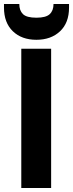

<svg xmlns="http://www.w3.org/2000/svg" viewBox="-40 -945 367 965"><path d="M67 0V-700H217V0ZM143 -745Q69 -745 24.5 -788Q-20 -831 -20 -907V-925H57Q57 -892 75.5 -874Q94 -856 143 -856Q191 -856 210 -874Q229 -892 229 -925H307V-907Q307 -830 261.5 -787.5Q216 -745 143 -745Z"/></svg>

Font: DM Sans Black
Style: Regular
Weight: 900
Designer: Colophon Foundry, Jonny Pinhorn
Foundry: Colophon Foundry
Version: Version 4.004; ttfautohint (v1.8.4.7-5d5b)